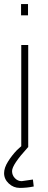

<svg xmlns="http://www.w3.org/2000/svg" viewBox="-25 -720 236 939"><path d="M112 -645H78V-700H112ZM140 192Q106 199 72 199Q41 199 18 177.5Q-5 156 -5 127Q-5 101 14 70.5Q33 40 58 14L79 -5V-500H113V0H112Q72 44 53 72.5Q34 101 34 117Q34 137 48 151.5Q62 166 81 166L136 158Z"/></svg>

Font: Cairo ExtraLight
Style: Regular
Weight: 250
Designer: Mohamed Gaber, the designers of Titillium
Foundry: Kief Type Foundry
Version: Version 2.009; ttfautohint (v1.5.33-1714) -l 8 -r 50 -G 200 